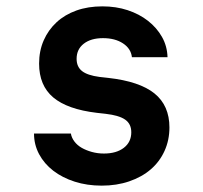

<svg xmlns="http://www.w3.org/2000/svg" viewBox="-20 -570 640 604"><path d="M87 -150Q87 -115 103 -85Q119 -55 147.5 -33Q176 -11 215 1.5Q254 14 300 14Q347 14 386.5 0.5Q426 -13 454 -37Q482 -61 497.5 -95Q513 -129 513 -169Q513 -238 466 -276Q419 -314 320 -325L293 -328Q255 -333 238 -346.5Q221 -360 221 -385Q221 -415 243.5 -432.5Q266 -450 304 -450Q342 -450 367 -433.5Q392 -417 395 -390H507Q506 -425 489.5 -454Q473 -483 445.5 -504.5Q418 -526 381.5 -538Q345 -550 302 -550Q257 -550 220.5 -537Q184 -524 158 -500Q132 -476 117.5 -443Q103 -410 103 -370Q103 -301 147.5 -263.5Q192 -226 285 -215L312 -212Q355 -207 374 -193.5Q393 -180 393 -154Q393 -123 369.5 -105Q346 -87 307 -87Q287 -87 269 -92Q251 -97 237 -105Q223 -113 214 -125Q205 -137 203 -150Z"/></svg>

Font: CommitMonoV142 ExtLt
Style: Regular
Weight: 200
Monospace: yes
Designer: Eigil Nikolajsen
Foundry: Eigil Nikolajsen
Version: Version 1.142